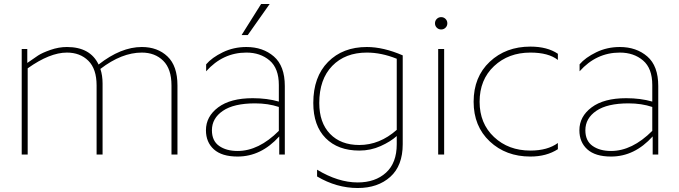

<svg xmlns="http://www.w3.org/2000/svg" viewBox="-20 -776 3409 964"><path d="M316 -512Q230 -512 119 -433V0H89V-530H117V-460Q151 -484 171.5 -497.5Q192 -511 233.5 -525.5Q275 -540 316 -540Q433 -540 475 -452Q587 -540 692 -540Q771 -540 821 -492.5Q871 -445 871 -347V0H841V-347Q841 -430 799.5 -471Q758 -512 692 -512Q591 -512 484 -430Q495 -397 495 -357V0H465V-347Q465 -430 423.5 -471Q382 -512 316 -512Z M1173 -18Q1279 -18 1380 -119V-239Q1326 -257 1261 -257Q1154 -257 1099 -219.5Q1044 -182 1044 -122Q1044 -69 1080 -43.5Q1116 -18 1173 -18ZM1380 -349Q1380 -433 1333.5 -472.5Q1287 -512 1217 -512Q1099 -512 1015 -418V-453Q1044 -487 1098.5 -513.5Q1153 -540 1217 -540Q1300 -540 1355 -492.5Q1410 -445 1410 -344V0H1382V-91Q1291 10 1173 10Q1094 10 1054 -26Q1014 -62 1014 -122Q1014 -191 1075.5 -237Q1137 -283 1249 -283Q1321 -283 1380 -266ZM1291 -756H1334L1224 -600H1193Z M1784 -48Q1886 -48 1972 -124V-481Q1895 -512 1822 -512Q1713 -512 1648 -445Q1583 -378 1583 -259Q1583 -160 1637 -104Q1691 -48 1784 -48ZM2002 -52Q2002 56 1939.5 112Q1877 168 1776 168Q1670 168 1572 110V76Q1678 140 1776 140Q1864 140 1918 91Q1972 42 1972 -52V-93Q1941 -65 1891 -42.5Q1841 -20 1784 -20Q1677 -20 1615 -82.5Q1553 -145 1553 -259Q1553 -390 1627 -465Q1701 -540 1822 -540Q1905 -540 2002 -498Z M2180 -530H2210V0H2180ZM2217 -637Q2208 -628 2195 -628Q2182 -628 2173 -637Q2164 -646 2164 -659Q2164 -672 2173 -681Q2182 -690 2195 -690Q2208 -690 2217 -681Q2226 -672 2226 -659Q2226 -646 2217 -637Z M2781 -506V-475Q2734 -512 2643 -512Q2533 -512 2460.5 -444Q2388 -376 2388 -265Q2388 -156 2460.5 -88Q2533 -20 2643 -20Q2729 -20 2781 -58V-27Q2724 10 2643 10Q2520 10 2439 -66Q2358 -142 2358 -265Q2358 -390 2439 -466Q2520 -542 2643 -542Q2728 -542 2781 -506Z M3048 -18Q3154 -18 3255 -119V-239Q3201 -257 3136 -257Q3029 -257 2974 -219.5Q2919 -182 2919 -122Q2919 -69 2955 -43.5Q2991 -18 3048 -18ZM3255 -349Q3255 -433 3208.5 -472.5Q3162 -512 3092 -512Q2974 -512 2890 -418V-453Q2919 -487 2973.5 -513.5Q3028 -540 3092 -540Q3175 -540 3230 -492.5Q3285 -445 3285 -344V0H3257V-91Q3166 10 3048 10Q2969 10 2929 -26Q2889 -62 2889 -122Q2889 -191 2950.5 -237Q3012 -283 3124 -283Q3196 -283 3255 -266Z"/></svg>

Font: Roundo ExtraLight
Style: Regular
Weight: 250
Designer: Namrata Goyal (Gurmukhi), Shiva Nallaperumal (Latin)
Foundry: Indian Type Foundry
Version: Version 1.000;PS 1.0;hotconv 1.0.88;makeotf.lib2.5.647800